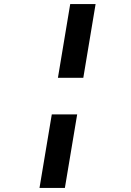

<svg xmlns="http://www.w3.org/2000/svg" viewBox="-20 -780 640 938"><path d="M263 -400 323 -760H447L387 -400ZM173 138 233 -221H357L297 138Z"/></svg>

Font: iA Writer Mono V
Style: Regular
Weight: 400
Italic angle: -9.5°
Designer: Mike Abbink, Paul van der Laan, Pieter van Rosmalen
Foundry: Bold Monday
Version: Version 2.000